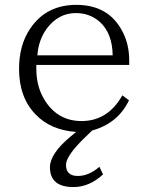

<svg xmlns="http://www.w3.org/2000/svg" viewBox="-20 -528 598 777"><path d="M127 -265.1V-249Q127 -174.8 163.1 -119.1Q215.8 -38.1 310.1 -38.1Q416.5 -38.1 475.1 -142.1L502 -122.1Q457.5 -28.8 353 0L325.2 26.9Q247.1 102.1 247.1 139.2Q247.1 184.1 294.9 184.1Q339.4 184.1 382.3 147L397 177.7Q341.8 229 277.3 229Q182.1 229 182.1 148.9Q182.1 94.2 265.1 24.9L288.1 5.9Q184.6 -1.5 124 -64.9Q57.1 -133.8 57.1 -249Q57.1 -346.2 102.1 -412.1Q166.5 -508.3 289.1 -508.3Q419.4 -508.3 475.1 -401.4Q502.9 -349.6 502.9 -283.2V-265.1ZM436 -304.2Q434.6 -393.1 384.3 -439Q343.8 -475.1 287.1 -475.1Q216.8 -475.1 169.9 -413.1Q135.7 -366.7 131.3 -304.2Z"/></svg>

Font: I.MingCP
Style: Regular
Weight: 400
Designer: I.Font Project
Version: Version 8.000; Sep 06, 2022